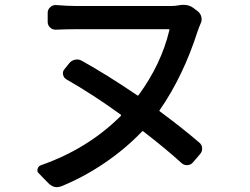

<svg xmlns="http://www.w3.org/2000/svg" viewBox="-20 -733 1040 800"><path d="M809.6 -139.6Q822.3 -129.9 822.3 -113.3Q822.3 -100.6 813.5 -90.8L784.2 -56.6Q775.4 -45.9 761.2 -44.9Q747.1 -43.9 736.3 -53.7Q670.9 -113.3 577.1 -185.5Q574.2 -188.5 571.3 -184.6Q502 -112.3 415.5 -53.7Q329.1 4.9 238.3 42Q227.5 46.9 216.8 46.9Q198.2 46.9 181.6 30.3L142.6 -9.8Q135.7 -15.6 135.7 -23.4Q135.7 -26.4 136.7 -29.3Q139.6 -41 151.4 -44.9Q344.7 -112.3 483.4 -250Q486.3 -252.9 482.4 -255.9Q366.2 -339.8 256.8 -402.3Q245.1 -409.2 242.7 -422.4Q240.2 -435.5 249 -445.3L268.6 -469.7Q278.3 -481.4 293.5 -484.4Q308.6 -487.3 321.3 -479.5Q421.9 -423.8 551.8 -335.9Q554.7 -333 557.6 -336.9Q651.4 -464.8 685.5 -606.4Q687.5 -611.3 682.6 -611.3H295.9Q259.8 -611.3 213.9 -609.4Q199.2 -608.4 189 -618.2Q178.7 -627.9 178.7 -641.6V-679.7Q178.7 -693.4 189.5 -703.1Q198.2 -711.9 210.9 -711.9Q211.9 -711.9 213.9 -711.9Q264.6 -708 295.9 -708H694.3Q709 -708 724.6 -710.9Q735.4 -712.9 744.1 -712.9Q768.6 -712.9 785.2 -700.2L804.7 -685.5Q816.4 -675.8 819.3 -661.1Q822.3 -646.5 815.4 -633.8Q808.6 -618.2 803.7 -603.5Q743.2 -415 645.5 -274.4Q642.6 -271.5 646.5 -268.6Q740.2 -199.2 809.6 -139.6Z"/></svg>

Font: Gen Jyuu GothicL Medium
Style: Regular
Weight: 500
Designer: [Source Han Sans]
Ryoko NISHIZUKA  (kana & ideographs); Paul D. Hunt (Latin, Greek & Cyrillic); Wenlong ZHANG  (bopomofo
Version: Version 1.002.20150607